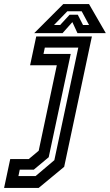

<svg xmlns="http://www.w3.org/2000/svg" viewBox="-86 -718 537 938"><path d="M-66 200 -36 59H54.5L103 18.5L191.5 -399H61L91 -540H363L227.5 97L103 200ZM4 142H88L179.5 64.5L296.5 -485.5H133L126.5 -454.5H259.5L152 50L79 111H10.5ZM223 -698H349L431 -556H292.5L267.5 -610L219.5 -556H81ZM243 -663 178 -596H208L254 -646H294L319.5 -596H349L313 -663Z"/></svg>

Font: Tourney SemiBold
Style: Italic
Weight: 600
Italic angle: -12°
Version: Version 1.015